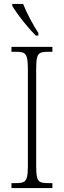

<svg xmlns="http://www.w3.org/2000/svg" viewBox="-20 -951 324 971"><path d="M38 0V-25H63Q87 -25 99 -30.5Q111 -36 116 -54Q121 -72 121 -109V-605Q121 -642 116 -660Q111 -678 99 -683.5Q87 -689 63 -689H38V-714H245V-689H221Q197 -689 184.5 -683.5Q172 -678 167.5 -660Q163 -642 163 -605V-109Q163 -72 167.5 -54Q172 -36 184.5 -30.5Q197 -25 221 -25H245V0ZM161 -771Q143 -789 118.5 -817.5Q94 -846 73 -875Q52 -904 42 -921V-931H97Q110 -897 132.5 -855Q155 -813 174 -784V-771Z"/></svg>

Font: Noto Serif Myanmar Condensed ExtraLight
Style: Regular
Weight: 200
Width: 3
Designer: Ben Mitchell and the Monotype Design Team
Foundry: Monotype Imaging Inc.
Version: Version 2.106; ttfautohint (v1.8.4.7-5d5b)